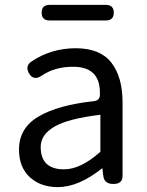

<svg xmlns="http://www.w3.org/2000/svg" viewBox="-20 -755 604 788"><path d="M217 13Q147 13 102 -28Q58 -69 58 -141Q58 -229 137 -276Q217 -324 367 -340Q392 -344 390 -371Q392 -481 280 -481Q203 -481 149 -443Q117 -423 99 -454Q81 -486 113 -505Q192 -557 291 -557Q391 -557 437 -498Q483 -439 483 -334V-33Q483 0 445 0Q408 0 404 -33L400 -65Q303 13 217 13ZM243 -60Q311 -60 392 -132V-284Q259 -268 203 -235Q147 -202 147 -152Q147 -60 243 -60ZM184 -671Q151 -671 151 -703Q151 -735 184 -735H414Q447 -735 447 -703Q447 -671 414 -671Z"/></svg>

Font: Swei Gothic CJK TC Regular
Style: Regular
Weight: 400
Version: Version 2.129